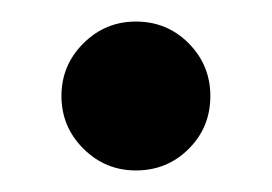

<svg xmlns="http://www.w3.org/2000/svg" viewBox="-20 -152 255 180"><path d="M107.4 7.8Q78.6 7.8 58.1 -12.7Q37.6 -33.2 37.6 -62Q37.6 -90.8 58.1 -111.3Q78.6 -131.8 107.4 -131.8Q136.7 -131.8 157 -111.3Q177.2 -90.8 177.2 -62Q177.2 -32.7 157 -12.5Q136.7 7.8 107.4 7.8Z"/></svg>

Font: Reddit Sans Medium
Style: Regular
Weight: 500
Designer: Stephen Hutchings
Foundry: Reddit
Version: Version 1.014